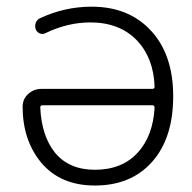

<svg xmlns="http://www.w3.org/2000/svg" viewBox="-20 -576 585 584"><path d="M450.2 -248Q450.2 -255.9 443.4 -255.9H109.4Q102.5 -255.9 102.5 -249Q106.4 -162.1 147.5 -111.3Q190.4 -59.6 268.6 -59.6Q351.6 -59.6 399.4 -112.3Q445.3 -163.1 450.2 -248ZM258.8 -555.7Q372.1 -555.7 439.5 -482.4Q506.8 -409.2 506.8 -283.2Q506.8 -156.2 442.9 -84Q378.9 -11.7 268.6 -11.7Q164.1 -11.7 105.5 -81.1Q48.8 -149.4 48.8 -252Q48.8 -273.4 64.5 -289.1Q82 -305.7 106.4 -305.7H443.4Q450.2 -305.7 450.2 -312.5Q447.3 -399.4 396.5 -453.1Q343.8 -507.8 254.9 -507.8Q186.5 -507.8 119.1 -475.6Q110.4 -470.7 101.6 -474.1Q92.8 -477.5 88.9 -486.3Q85 -497.1 88.9 -506.8Q92.8 -516.6 101.6 -520.5Q176.8 -555.7 258.8 -555.7Z"/></svg>

Font: Gen Jyuu Gothic Light
Style: Regular
Weight: 200
Designer: [Source Han Sans]
Ryoko NISHIZUKA  (kana & ideographs); Paul D. Hunt (Latin, Greek & Cyrillic); Wenlong ZHANG  (bopomofo
Version: Version 1.002.20150607